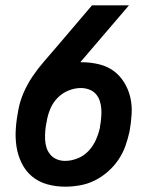

<svg xmlns="http://www.w3.org/2000/svg" viewBox="-20 -690 590 722"><path d="M225 12Q190 12 157.5 3Q125 -6 100.5 -26.5Q76 -47 61.5 -76.5Q47 -106 42 -139Q37 -172 39.5 -207Q42 -242 49 -277Q55 -310 69 -342Q83 -374 103 -403.5Q123 -433 147 -460.5Q171 -488 194 -515L326 -670H465L282 -456H287Q320 -456 351.5 -448.5Q383 -441 407 -423.5Q431 -406 447 -380Q463 -354 470 -324Q477 -294 475 -261Q473 -228 467 -195Q461 -168 451.5 -141Q442 -114 425 -89Q408 -64 385 -44Q362 -24 335.5 -11Q309 2 280.5 7Q252 12 225 12ZM225 -85Q248 -85 272 -94.5Q296 -104 313.5 -123Q331 -142 341 -165Q351 -188 356 -211V-214Q359 -230 360.5 -247Q362 -264 361 -280Q360 -296 355 -311Q350 -326 340 -337Q330 -348 315 -353.5Q300 -359 284 -359Q261 -359 237.5 -349.5Q214 -340 196.5 -322Q179 -304 169.5 -281.5Q160 -259 156 -236V-235Q152 -218 150.5 -201Q149 -184 149.5 -167.5Q150 -151 154.5 -136Q159 -121 169 -109Q179 -97 193.5 -91Q208 -85 225 -85Z"/></svg>

Font: Lode
Style: Bold Italic
Weight: 700
Italic angle: -11°
Monospace: yes
Designer: Belleve Invis
Foundry: Belleve Invis
Version: Version 29.2.0; ttfautohint (v1.8.3)